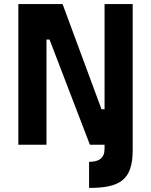

<svg xmlns="http://www.w3.org/2000/svg" viewBox="-20 -710 741 942"><path d="M70 0H208V-516H223L421 0H493V20C493 67 464 84 417 84V212C567 212 631 174 631 27V-165V-690H493V-174H478L287 -690H70Z"/></svg>

Font: TitilliumText22L
Style: 999 wt
Weight: 900
Designer: Campivisivi
Foundry: Campivisivi
Version: 1.000